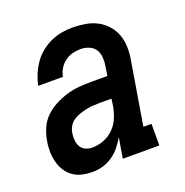

<svg xmlns="http://www.w3.org/2000/svg" viewBox="-104 -633 708 735"><g transform="rotate(-20 250.0 -265.0)"><path d="M153 8Q153 8 153 8Q153 8 153 8Q131 8 110.5 3.5Q90 -1 73.5 -12.5Q57 -24 46 -41.5Q35 -59 30 -78.5Q25 -98 24.5 -120Q24 -142 28 -163Q32 -188 42.5 -212.5Q53 -237 72 -255.5Q91 -274 115 -286.5Q139 -299 164.5 -306.5Q190 -314 215 -316Q240 -318 265 -318H330L336 -357Q339 -374 337.5 -392Q336 -410 327 -423.5Q318 -437 301.5 -443.5Q285 -450 268 -450Q251 -450 234.5 -445.5Q218 -441 204 -430.5Q190 -420 181 -405Q172 -390 169 -373H68Q73 -396 82 -417.5Q91 -439 104.5 -459Q118 -479 137 -494.5Q156 -510 178 -520Q200 -530 222.5 -534Q245 -538 268 -538Q294 -538 320 -533.5Q346 -529 367.5 -517.5Q389 -506 405.5 -487.5Q422 -469 430.5 -445.5Q439 -422 439.5 -395.5Q440 -369 435 -342L393 -88H426V0H277L291 -83Q280 -64 266 -46.5Q252 -29 233.5 -16.5Q215 -4 194.5 2Q174 8 153 8ZM183 -80Q206 -80 229.5 -89Q253 -98 270.5 -115.5Q288 -133 297.5 -156Q307 -179 311 -202L315 -231H265Q251 -231 237.5 -230Q224 -229 210.5 -226Q197 -223 183.5 -218.5Q170 -214 158 -206Q146 -198 138.5 -185Q131 -172 129 -159Q127 -145 128 -130.5Q129 -116 135.5 -104Q142 -92 155 -86Q168 -80 183 -80Z"/></g></svg>

Font: Iosevka Slab Semibold Oblique
Style: Regular
Weight: 600
Italic angle: -9°
Monospace: yes
Designer: Belleve Invis
Foundry: Belleve Invis
Version: Version 11.1.1; ttfautohint (v1.8.3)